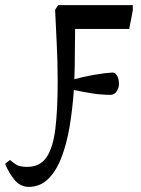

<svg xmlns="http://www.w3.org/2000/svg" viewBox="-140 -491 549 749"><path d="M-28 238Q-61 238 -83.5 210.5Q-106 183 -120 148L-101 133Q-91 142 -77 151Q-63 160 -34 160Q16 160 41.5 122.5Q67 85 76 11Q85 -63 85 -174Q85 -254 81 -327.5Q77 -401 75 -453L87 -471H378V-450L364 -378H153L152 -281Q152 -257 151.5 -232Q151 -207 150 -182Q182 -191 223.5 -198.5Q265 -206 300 -208Q309 -208 316.5 -196Q324 -184 324 -162Q324 -148 315 -134.5Q306 -121 291 -121Q256 -121 220.5 -126.5Q185 -132 148 -140Q143 -65 131.5 3Q120 71 99.5 124Q79 177 47.5 207.5Q16 238 -28 238Z"/></svg>

Font: STIX Two Text Medium
Style: Regular
Weight: 500
Designer: Ross Mills, John Hudson & Paul Hanslow, Tiro Typeworks Ltd; with prior portions MicroPress Inc., and Coen Hoffman.
Foundry: Tiro Typeworks Ltd
Version: Version 2.13 b171